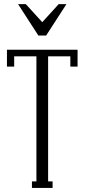

<svg xmlns="http://www.w3.org/2000/svg" viewBox="-20 -925 416 945"><path d="M307.1 -904.8 207 -750H168.9L68.8 -904.8H106.9L188 -815.9L269 -904.8ZM14.2 -597.2V-680.2H361.8V-597.2H326.2V-647.9H216.8V-32.2H238.8V0H137.2V-32.2H159.2V-647.9H49.8V-597.2Z"/></svg>

Font: Margherita Light
Style: Regular
Weight: 300
Designer: James Puckett
Foundry: Dunwich Type Founders
Version: Version 1.008;hotconv 1.0.109;makeotfexe 2.5.65596